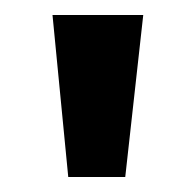

<svg xmlns="http://www.w3.org/2000/svg" viewBox="-20 -752 259 256"><path d="M147 -516 171 -732H50L71 -516Z"/></svg>

Font: Quattrocento Sans
Style: Bold
Weight: 700
Designer: Pablo Impallari
Foundry: Pablo Impallari, Igino Marini, Brenda Gallo
Version: Version 2.000